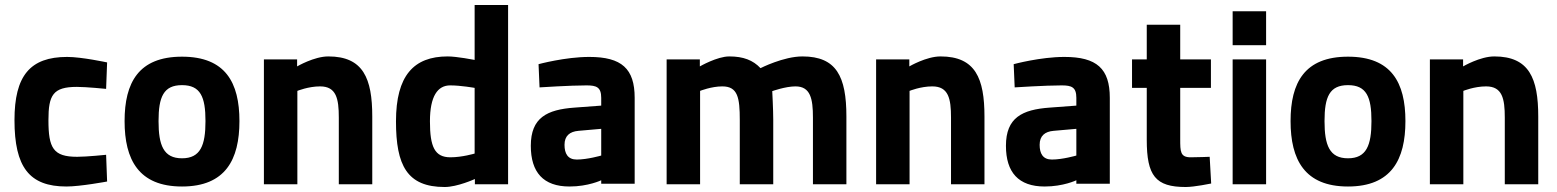

<svg xmlns="http://www.w3.org/2000/svg" viewBox="-20 -738 6238 769"><path d="M249 -510C100 -510 38 -434 38 -257C38 -69 97 9 246 9C302 9 409 -11 409 -11L405 -118C405 -118 327 -110 289 -110C193 -110 174 -145 174 -257C174 -357 192 -390 288 -390C326 -390 405 -382 405 -382L409 -488C409 -488 307 -510 249 -510Z M709 -104C635 -104 615 -156 615 -253C615 -350 635 -397 709 -397C783 -397 803 -350 803 -253C803 -156 783 -104 709 -104ZM709 -511C535 -511 479 -407 479 -253C479 -99 535 9 709 9C883 9 939 -99 939 -253C939 -407 883 -511 709 -511Z M1171 -374C1171 -374 1215 -392 1262 -392C1327 -392 1337 -343 1337 -267V0H1471V-271C1471 -424 1435 -512 1295 -512C1238 -512 1170 -472 1170 -472V-500H1037V0H1171Z M1784 -108C1721 -108 1702 -150 1702 -252C1702 -353 1733 -396 1783 -396C1826 -396 1881 -386 1881 -386V-123C1881 -123 1831 -108 1784 -108ZM1881 -718V-498C1881 -498 1810 -512 1773 -512C1637 -512 1566 -435 1566 -252C1566 -76 1610 11 1761 11C1812 11 1882 -21 1882 -21V0H2015V-718Z M2388 -115C2388 -115 2333 -99 2290 -99C2254 -99 2241 -123 2241 -158C2241 -194 2262 -211 2297 -214L2388 -222ZM2522 -346C2522 -463 2470 -510 2340 -510C2244 -510 2137 -481 2137 -481L2141 -388C2141 -388 2263 -396 2329 -396C2369 -396 2388 -389 2388 -346V-315L2281 -307C2171 -299 2106 -267 2106 -154C2106 -48 2156 9 2261 9C2336 9 2388 -16 2388 -16C2388 -15 2388 -2 2388 -2H2522V-346Z M2784 -374C2784 -374 2829 -392 2873 -392C2935 -392 2943 -347 2943 -257V0H3077V-259C3077 -298 3073 -373 3073 -373C3073 -373 3126 -392 3166 -392C3226 -392 3236 -343 3236 -267V0H3370V-271C3370 -432 3330 -512 3194 -512C3118 -512 3026 -465 3026 -465C2996 -497 2957 -512 2901 -512C2852 -512 2783 -472 2783 -472V-500H2650V0H2784Z M3623 -374C3623 -374 3667 -392 3714 -392C3779 -392 3789 -343 3789 -267V0H3923V-271C3923 -424 3887 -512 3747 -512C3690 -512 3622 -472 3622 -472V-500H3489V0H3623Z M4291 -115C4291 -115 4236 -99 4193 -99C4157 -99 4144 -123 4144 -158C4144 -194 4165 -211 4200 -214L4291 -222ZM4425 -346C4425 -463 4373 -510 4243 -510C4147 -510 4040 -481 4040 -481L4044 -388C4044 -388 4166 -396 4232 -396C4272 -396 4291 -389 4291 -346V-315L4184 -307C4074 -299 4009 -267 4009 -154C4009 -48 4059 9 4164 9C4239 9 4291 -16 4291 -16C4291 -15 4291 -2 4291 -2H4425V-346Z M4830 -500H4707V-639H4573V-500H4514V-386H4573V-178C4573 -34 4608 11 4729 11C4764 11 4831 -3 4831 -3L4825 -110C4825 -110 4777 -108 4749 -108C4707 -108 4707 -131 4707 -181V-386H4830Z M5051 -557V-693H4917V-557ZM5051 0V-500H4917V0Z M5379 -104C5305 -104 5285 -156 5285 -253C5285 -350 5305 -397 5379 -397C5453 -397 5473 -350 5473 -253C5473 -156 5453 -104 5379 -104ZM5379 -511C5205 -511 5149 -407 5149 -253C5149 -99 5205 9 5379 9C5553 9 5609 -99 5609 -253C5609 -407 5553 -511 5379 -511Z M5841 -374C5841 -374 5885 -392 5932 -392C5997 -392 6007 -343 6007 -267V0H6141V-271C6141 -424 6105 -512 5965 -512C5908 -512 5840 -472 5840 -472V-500H5707V0H5841Z"/></svg>

Font: RazerF5
Style: Bold
Weight: 700
Foundry: Razer Inc.
Version: Version 2